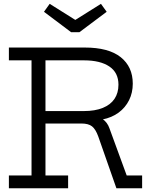

<svg xmlns="http://www.w3.org/2000/svg" viewBox="-20 -1006 817 1026"><path d="M464 -393Q500 -389 527 -370.8Q554 -352.5 565 -320L657 -68.5H739.5V0H602L505 -277Q491 -315.5 471.8 -330.8Q452.5 -346 415 -346H378ZM295.5 -683.5V-752H432Q560.5 -752 625 -700.5Q689.5 -649 689.5 -559Q689.5 -510.5 669.8 -470.8Q650 -431 613.8 -404.2Q577.5 -377.5 527 -367.5V-354L428.5 -346H212.5V-412.5H428Q488 -412.5 529.5 -429.5Q571 -446.5 592 -478Q613 -509.5 613 -553.5Q613 -618 564.2 -650.8Q515.5 -683.5 429 -683.5ZM27.5 -683.5V-752H344V-683.5H223V-68.5H344V0H27.5V-68.5H148.5V-683.5ZM404.5 -834 550 -943 519.5 -985.5 382.5 -899.5 245.5 -985.5 215 -943 360 -834Z"/></svg>

Font: Hepta Slab
Style: Regular
Weight: 400
Designer: Michael LaGattuta
Foundry: Michael LaGattuta
Version: Version 1.100